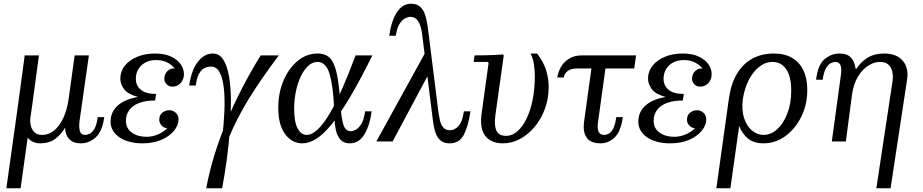

<svg xmlns="http://www.w3.org/2000/svg" viewBox="-20 -756 4933 1026"><path d="M502 -130H537Q527 -54 491.5 -22Q456 10 412 10Q370 10 349 -13.5Q328 -37 328 -74Q308 -40 276.5 -15Q245 10 192 10Q176 10 158 2.5Q140 -5 128 -21L90 250H14L77 -200L112 -460H188L153 -200L142 -124Q140 -102 145.5 -81.5Q151 -61 165.5 -48Q180 -35 205 -35Q240 -35 269 -58.5Q298 -82 318.5 -126Q339 -170 347 -229L379 -460H455L405 -109Q401 -75 407 -55Q413 -35 435 -35Q446 -35 459.5 -41.5Q473 -48 485 -68.5Q497 -89 502 -130Z M858 -335Q858 -359 874 -375.5Q890 -392 914 -390Q898 -410 873 -422.5Q848 -435 815 -435Q766 -435 736 -407Q706 -379 706 -334Q706 -299 732.5 -276.5Q759 -254 814 -254L809 -219Q758 -219 723 -205.5Q688 -192 670.5 -167.5Q653 -143 653 -110Q653 -70 684.5 -47.5Q716 -25 762 -25Q795 -25 823.5 -37.5Q852 -50 874 -70Q853 -73 842 -87Q831 -101 831 -115Q831 -141 847.5 -154Q864 -167 885 -167Q904 -167 919 -153.5Q934 -140 934 -118Q934 -87 910 -57.5Q886 -28 843 -9Q800 10 741 10Q706 10 675.5 2.5Q645 -5 621.5 -20Q598 -35 584.5 -56.5Q571 -78 571 -106Q571 -157 608 -191Q645 -225 717 -238Q664 -252 643.5 -279Q623 -306 623 -336Q623 -375 647 -405Q671 -435 713 -452.5Q755 -470 808 -470Q860 -470 894.5 -453.5Q929 -437 946 -412Q963 -387 963 -360Q963 -332 945.5 -312.5Q928 -293 902 -293Q883 -293 870.5 -305.5Q858 -318 858 -335Z M1127 240Q1137 187 1148 119.5Q1159 52 1167.5 -20Q1176 -92 1179 -159.5Q1182 -227 1176.5 -281.5Q1171 -336 1154.5 -368Q1138 -400 1107 -400Q1090 -400 1073.5 -392.5Q1057 -385 1044.5 -363.5Q1032 -342 1026 -299H991Q1003 -382 1037.5 -426Q1072 -470 1118 -470Q1153 -470 1174 -436Q1195 -402 1204.5 -344Q1214 -286 1214 -212Q1214 -138 1208 -57Q1202 24 1191 103Q1180 182 1167 250H1126ZM1373 -460H1470Q1400 -367 1344 -282Q1288 -197 1246 -114Q1204 -31 1174.5 56Q1145 143 1127 240L1126 250H1082Q1113 82 1188 -100Q1263 -282 1373 -460Z M1595 10Q1540 10 1503.5 -39.5Q1467 -89 1467 -180Q1467 -260 1495 -325.5Q1523 -391 1570.5 -430.5Q1618 -470 1678 -470Q1708 -470 1729.5 -457Q1751 -444 1764.5 -412Q1778 -380 1786.5 -324.5Q1795 -269 1800 -185H1765Q1760 -295 1741.5 -360Q1723 -425 1676 -425Q1650 -425 1627.5 -404.5Q1605 -384 1588 -349Q1571 -314 1561.5 -269Q1552 -224 1552 -174Q1552 -104 1570.5 -69.5Q1589 -35 1620 -35Q1641 -35 1666.5 -54.5Q1692 -74 1724 -121Q1756 -168 1794.5 -251Q1833 -334 1880 -460H1970Q1902 -323 1847.5 -232Q1793 -141 1749 -88Q1705 -35 1667.5 -12.5Q1630 10 1595 10ZM1849 10Q1816 10 1798.5 -10.5Q1781 -31 1774.5 -62Q1768 -93 1767 -126.5Q1766 -160 1765 -185H1800Q1804 -128 1814.5 -91.5Q1825 -55 1855 -55Q1866 -55 1881.5 -63Q1897 -71 1911 -94Q1925 -117 1931 -161H1966Q1956 -85 1927 -37.5Q1898 10 1849 10Z M2459 -161H2494Q2483 -85 2459.5 -37.5Q2436 10 2383 10Q2352 10 2334 -5.5Q2316 -21 2307.5 -46Q2299 -71 2295 -100Q2291 -129 2288 -155L2236 -571Q2235 -584 2229.5 -606.5Q2224 -629 2211 -647.5Q2198 -666 2172 -666Q2160 -666 2144 -657.5Q2128 -649 2114.5 -627.5Q2101 -606 2095 -565H2060Q2072 -648 2102 -692Q2132 -736 2177 -736Q2207 -736 2224.5 -720.5Q2242 -705 2250.5 -680Q2259 -655 2263.5 -626Q2268 -597 2271 -571L2323 -155Q2326 -135 2331 -112.5Q2336 -90 2348.5 -75Q2361 -60 2385 -60Q2409 -60 2430 -82.5Q2451 -105 2459 -161ZM2257 -483 2282 -382 2078 0H1991Z M2815 -470H2850Q2883 -428 2897.5 -383Q2912 -338 2912 -291Q2912 -230 2892.5 -176Q2873 -122 2838.5 -80Q2804 -38 2760 -14Q2716 10 2667 10Q2627 10 2598.5 -7Q2570 -24 2558 -58.5Q2546 -93 2553 -145L2591 -420L2586 -425H2511L2516 -460Q2542 -460 2567.5 -460.5Q2593 -461 2618 -462Q2643 -463 2667 -465L2672 -460L2627 -139Q2620 -85 2633 -57.5Q2646 -30 2685 -30Q2717 -30 2745 -54.5Q2773 -79 2794 -122.5Q2815 -166 2826.5 -224Q2838 -282 2838 -350Q2838 -379 2833.5 -411Q2829 -443 2815 -470Z M3369 -390H3064Q3031 -390 3013.5 -376.5Q2996 -363 2993 -342H2958Q2962 -370 2977 -397Q2992 -424 3020 -442Q3048 -460 3090 -460H3379ZM3216 -394 3175 -99Q3171 -66 3179.5 -50.5Q3188 -35 3209 -35Q3221 -35 3233.5 -42Q3246 -49 3257 -69.5Q3268 -90 3273 -130H3308Q3298 -54 3265 -22Q3232 10 3188 10Q3167 10 3149 4Q3131 -2 3119 -15.5Q3107 -29 3102 -51Q3097 -73 3101 -105L3141 -394Z M3678 -335Q3678 -359 3694 -375.5Q3710 -392 3734 -390Q3718 -410 3693 -422.5Q3668 -435 3635 -435Q3586 -435 3556 -407Q3526 -379 3526 -334Q3526 -299 3552.5 -276.5Q3579 -254 3634 -254L3629 -219Q3578 -219 3543 -205.5Q3508 -192 3490.5 -167.5Q3473 -143 3473 -110Q3473 -70 3504.5 -47.5Q3536 -25 3582 -25Q3615 -25 3643.5 -37.5Q3672 -50 3694 -70Q3673 -73 3662 -87Q3651 -101 3651 -115Q3651 -141 3667.5 -154Q3684 -167 3705 -167Q3724 -167 3739 -153.5Q3754 -140 3754 -118Q3754 -87 3730 -57.5Q3706 -28 3663 -9Q3620 10 3561 10Q3526 10 3495.5 2.5Q3465 -5 3441.5 -20Q3418 -35 3404.5 -56.5Q3391 -78 3391 -106Q3391 -157 3428 -191Q3465 -225 3537 -238Q3484 -252 3463.5 -279Q3443 -306 3443 -336Q3443 -375 3467 -405Q3491 -435 3533 -452.5Q3575 -470 3628 -470Q3680 -470 3714.5 -453.5Q3749 -437 3766 -412Q3783 -387 3783 -360Q3783 -332 3765.5 -312.5Q3748 -293 3722 -293Q3703 -293 3690.5 -305.5Q3678 -318 3678 -335Z M4116 -470Q4173 -470 4213 -446.5Q4253 -423 4273.5 -379.5Q4294 -336 4294 -274Q4294 -217 4276 -166Q4258 -115 4225.5 -75Q4193 -35 4151 -12.5Q4109 10 4061 10Q4006 10 3975 -17.5Q3944 -45 3930 -83L3883 250H3808L3875 -229Q3886 -308 3918 -361.5Q3950 -415 4000 -442.5Q4050 -470 4116 -470ZM4060 -35Q4099 -35 4132.5 -65Q4166 -95 4187 -148.5Q4208 -202 4208 -270Q4208 -348 4181 -386.5Q4154 -425 4108 -425Q4076 -425 4049 -407.5Q4022 -390 4001.5 -361.5Q3981 -333 3968 -298Q3955 -263 3950 -228Q3942 -169 3956 -125.5Q3970 -82 3998.5 -58.5Q4027 -35 4060 -35Z M4705 -470Q4772 -470 4804.5 -431Q4837 -392 4827 -329L4739 250H4663L4749 -319Q4752 -336 4751 -354.5Q4750 -373 4743 -389Q4736 -405 4721.5 -415Q4707 -425 4681 -425Q4651 -425 4619.5 -405Q4588 -385 4564.5 -346Q4541 -307 4533 -251L4500 0H4425L4473 -351Q4476 -368 4475.5 -385Q4475 -402 4468 -413.5Q4461 -425 4443 -425Q4433 -425 4419.5 -418.5Q4406 -412 4394 -391.5Q4382 -371 4376 -330H4341Q4350 -409 4386 -439.5Q4422 -470 4466 -470Q4508 -470 4528 -447.5Q4548 -425 4552 -389H4557Q4576 -421 4613 -445.5Q4650 -470 4705 -470Z"/></svg>

Font: Brygada 1918
Style: Italic
Weight: 400
Italic angle: -8°
Designer: Mateusz Machalski | Borys Kosmynka | Przemek Hoffer
Foundry: NIEPODLEGLA 2018
Version: Version 3.006